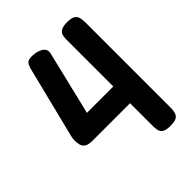

<svg xmlns="http://www.w3.org/2000/svg" viewBox="-202 -801 916 916"><g transform="rotate(-45 256.5 -342.5)"><path d="M407 9Q379 9 366 1Q353 -7 350 -21Q347 -35 347 -52V-204H94Q67 -204 54 -212.5Q41 -221 37.5 -235Q34 -249 34 -265Q34 -273 35 -278.5Q36 -284 37 -290L125 -643Q133 -682 148.5 -689.5Q164 -697 197 -692Q224 -687 238 -674Q252 -661 247 -640L169 -317H347V-634Q347 -650 350.5 -662Q354 -674 367 -682Q380 -690 409 -690Q437 -690 449.5 -681.5Q462 -673 465.5 -659.5Q469 -646 469 -629V-50Q469 -34 465 -20Q461 -6 448.5 1.5Q436 9 407 9Z"/></g></svg>

Font: Fredoka SemiCondensed Medium
Style: Regular
Weight: 500
Width: 4
Designer: Ben Nathan
Foundry: Milena B. Brandão, Ben Nathan
Version: Version 2.001